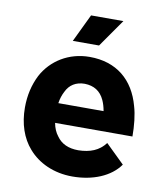

<svg xmlns="http://www.w3.org/2000/svg" viewBox="-80 -765 708 836"><g transform="rotate(10 274.0 -347.5)"><path d="M398 -700H255L196 -577H312ZM302 -112C258 -112 226 -127 206 -156C194 -171 186 -190 182 -212H524C524 -259 519 -308 508 -344C478 -455 400 -521 281 -521C189 -521 113 -473 74 -400C52 -356 41 -309 41 -255C41 -184 62 -122 101 -78C145 -27 214 5 296 5C386 5 464 -27 504 -84L421 -165C393 -128 354 -113 302 -112ZM280 -402C321 -401 350 -383 367 -346C373 -333 378 -317 381 -299H181C184 -319 190 -337 198 -352C213 -384 241 -402 280 -402Z"/></g></svg>

Font: Arthouse Owned
Style: Bold
Weight: 700
Designer: Jeremy Tribby
Foundry: Tribby Type
Version: Version 1.000;PS 001.000;hotconv 1.0.88;makeotf.lib2.5.64775